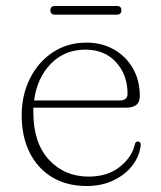

<svg xmlns="http://www.w3.org/2000/svg" viewBox="-20 -612 539 642"><path d="M447.5 -290Q447.5 -252 402 -252H91.5Q91.5 -244 91.5 -236.5Q91.5 -134.5 143.5 -78Q195.5 -21.5 276.5 -21.5Q339 -21.5 379.8 -53.5Q420.5 -85.5 430.5 -127.5Q432.5 -139 441 -139Q450.5 -139 450.5 -126.5Q446.5 -89.5 422.5 -58.5Q398.5 -27.5 359.2 -8.8Q320 10 270.5 10Q203 10 154.2 -19.5Q105.5 -49 79 -102.2Q52.5 -155.5 52.5 -226Q52.5 -294 80 -349.2Q107.5 -404.5 156.5 -437Q205.5 -469.5 269.5 -469.5Q320 -469.5 360.2 -447Q400.5 -424.5 424 -384.2Q447.5 -344 447.5 -290ZM265.5 -446Q196 -446 150 -398.8Q104 -351.5 94 -276H380Q406.5 -276 406.5 -298.5Q406.5 -361.5 368.2 -403.8Q330 -446 265.5 -446ZM148.5 -577.5Q148.5 -592 164 -592H370.5Q386 -592 386 -577.5Q386 -563 370.5 -563H164Q148.5 -563 148.5 -577.5Z"/></svg>

Font: Fraunces 9pt S050 Thin
Style: Regular
Weight: 100
Version: Version 1.000; ttfautohint (v1.8.3)